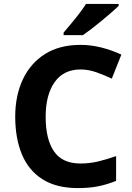

<svg xmlns="http://www.w3.org/2000/svg" viewBox="-20 -954 677 984"><path d="M393 -598Q306 -598 260 -533Q214 -468 214 -355Q214 -241 256.5 -178.5Q299 -116 393 -116Q437 -116 480.5 -126Q524 -136 575 -154V-27Q528 -8 482 1Q436 10 379 10Q269 10 197.5 -35.5Q126 -81 92 -163.5Q58 -246 58 -356Q58 -464 97 -547Q136 -630 210.5 -677Q285 -724 393 -724Q446 -724 499.5 -710.5Q553 -697 602 -674L553 -551Q513 -570 472.5 -584Q432 -598 393 -598ZM588 -924Q574 -910 551 -890Q528 -870 501.5 -848Q475 -826 449.5 -806.5Q424 -787 405 -774H306V-787Q322 -806 343.5 -831.5Q365 -857 386 -884.5Q407 -912 421 -934H588Z"/></svg>

Font: Noto Sans Telugu
Style: Bold
Weight: 700
Designer: Jelle Bosma - Monotype Design Team
Foundry: Monotype Imaging Inc.
Version: Version 2.005; ttfautohint (v1.8.4.7-5d5b)